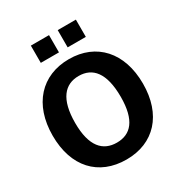

<svg xmlns="http://www.w3.org/2000/svg" viewBox="-218 -1104 1184 1263"><g transform="rotate(-30 374.0 -472.0)"><path d="M375 10C584 10 717 -134 717 -369C717 -606 582 -752 375 -752C166 -752 31 -605 31 -369C31 -133 163 10 375 10ZM375 -118C270 -118 201 -189 201 -367C201 -549 270 -624 375 -624C480 -624 547 -549 547 -367C547 -188 480 -118 375 -118ZM203 -954V-823H341V-954ZM407 -954V-823H545V-954Z"/></g></svg>

Font: Cheyenne Sans
Style: Bold
Weight: 700
Designer: The Public Sans project authors (U.S. Web Design System), Libre Franklin designed by Pablo Impallari and Rodrigo Fuenzal
Foundry: The Cheyenne Sans Project Authors
Version: Version 2.007